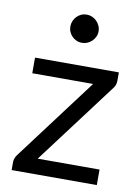

<svg xmlns="http://www.w3.org/2000/svg" viewBox="-83 -790 619 847"><g transform="rotate(10 226.0 -366.5)"><path d="M420 -468.5Q420 -459 416.8 -450Q413.5 -441 408 -434.5L133.5 -69.5H410.5V0H29V-37Q29 -43.5 32 -52.2Q35 -61 41 -69L317 -436.5H44.5V-506.5H420ZM300.5 -669Q300.5 -656 295.2 -644.8Q290 -633.5 281.2 -625Q272.5 -616.5 261 -611.5Q249.5 -606.5 236.5 -606.5Q223.5 -606.5 212.2 -611.5Q201 -616.5 192.5 -625Q184 -633.5 179 -644.8Q174 -656 174 -669Q174 -682 179 -693.8Q184 -705.5 192.5 -714.2Q201 -723 212.2 -728Q223.5 -733 236.5 -733Q249.5 -733 261 -728Q272.5 -723 281.2 -714.2Q290 -705.5 295.2 -693.8Q300.5 -682 300.5 -669Z"/></g></svg>

Font: Lato 2
Style: Regular
Weight: 400
Designer: Lukasz Dziedzic with Adam Twardoch and Botio Nikoltchev
Foundry: tyPoland Lukasz Dziedzic
Version: Version 2.015; 2015-08-06; http://www.latofonts.com/